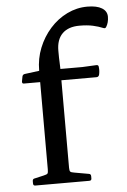

<svg xmlns="http://www.w3.org/2000/svg" viewBox="-54 -789 548 829"><g transform="rotate(-5 220.5 -375.0)"><path d="M125 -493Q125 -545 143.5 -591Q162 -637 194 -673Q226 -709 268 -729.5Q310 -750 356 -750Q397 -750 419 -736.5Q441 -723 441 -699Q441 -686 438 -675Q435 -664 430 -656Q426 -648 417 -652Q398 -660 373.5 -665.5Q349 -671 315 -671Q267 -671 241 -645.5Q215 -620 215 -571Q215 -536 216 -521.5Q217 -507 217 -492V0H125ZM54 -443Q46 -443 47 -453L51 -474Q53 -483 63 -484L125 -492H312L374 -495Q383 -495 383 -485Q384 -477 383.5 -468.5Q383 -460 381 -452Q378 -443 369 -443ZM65 0Q56 0 56 -10V-20Q56 -30 66 -31L105 -40Q119 -43 122 -47Q125 -51 125 -65V-180H217V-64Q217 -51 220.5 -47Q224 -43 238 -41L300 -30Q309 -29 309 -19V-9Q309 0 299 0Z"/></g></svg>

Font: Hahmlet
Style: Regular
Weight: 400
Designer: Minjoo Ham & Mark Frömberg
Foundry: hypertype
Version: Version 1.001; ttfautohint (v1.8.3)